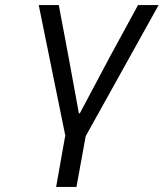

<svg xmlns="http://www.w3.org/2000/svg" viewBox="-20 -536 644 756"><path d="M237.5 0 132.5 -516H211.5L249.5 -314L290.5 -90H294.5L413.5 -314L523.5 -516H604.5L317.5 0L281 200H201L236.5 0Z"/></svg>

Font: JuliaMono
Style: Italic
Weight: 400
Italic angle: -9°
Monospace: yes
Designer: cormullion
Foundry: corm
Version: Version 0.057; ttfautohint (v1.8.4)